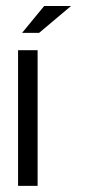

<svg xmlns="http://www.w3.org/2000/svg" viewBox="-20 -608 291 628"><path d="M103 0H39.1V-443.8H103ZM212.4 -588.4 107.9 -500.5H52.2L124.5 -588.4Z"/></svg>

Font: Meera
Style: Regular
Weight: 400
Designer: Hussain KH and Suresh P for Swathanthra Malayalam Computing (SMC)
Version: Version 7.0.0+20221109